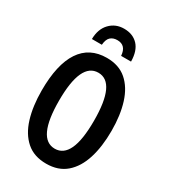

<svg xmlns="http://www.w3.org/2000/svg" viewBox="-223 -1038 1024 1156"><g transform="rotate(30 288.5 -459.5)"><path d="M532 -358Q532 -248 506 -165.5Q480 -83 426.5 -36.5Q373 10 289 10Q204 10 150.5 -37Q97 -84 71.5 -167Q46 -250 46 -359Q46 -540 107.5 -632.5Q169 -725 289 -725Q373 -725 426.5 -678.5Q480 -632 506 -549.5Q532 -467 532 -358ZM167 -358Q167 -94 289 -94Q349 -94 379.5 -159Q410 -224 410 -358Q410 -622 289 -622Q167 -622 167 -358ZM291 -929Q352 -929 388 -891Q424 -853 425 -778H356Q351 -849 290 -849Q260 -849 242.5 -832.5Q225 -816 222 -778H153Q154 -848 193 -888.5Q232 -929 291 -929Z"/></g></svg>

Font: Noto Sans ExtraCondensed SemiBold
Style: Regular
Weight: 600
Width: 2
Designer: Monotype Design Team
Foundry: Monotype Imaging Inc.
Version: Version 2.013; ttfautohint (v1.8.4.7-5d5b)